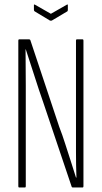

<svg xmlns="http://www.w3.org/2000/svg" viewBox="-20 -829 449 849"><path d="M65 0Q61 0 61 -5V-650Q61 -655 65 -655H108Q113 -655 114 -652L242 -268Q256 -232 268 -194Q280 -156 292.5 -118Q305 -80 316 -44H318Q317 -71 316.5 -99Q316 -127 316 -156Q316 -185 316 -213Q316 -241 316 -268V-650Q316 -655 320 -655H345Q349 -655 349 -650V-5Q349 0 345 0H302Q298 0 297 -3L172 -374Q151 -434 132 -494Q113 -554 94 -611H93Q93 -573 93.5 -532.5Q94 -492 94 -451.5Q94 -411 94 -373V-5Q94 0 90 0ZM201 -738 133 -779Q130 -781 130 -786V-807Q130 -811 135 -808L205 -768L275 -808Q280 -811 280 -807V-786Q280 -781 278 -779L209 -738Q205 -737 201 -738Z"/></svg>

Font: Sofia Sans Extra Condensed ExtraLight
Style: Regular
Weight: 250
Designer: Botio Nikoltchev, Ani Petrova
Foundry: lettersoup
Version: Version 4.101